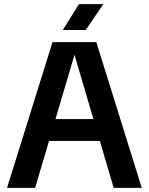

<svg xmlns="http://www.w3.org/2000/svg" viewBox="-20 -909 720 929"><path d="M14 0 234 -705H446L666 0H530L341 -642H340L150 0ZM175 -227V-333H505V-227ZM362 -889H480L395 -764H284Z"/></svg>

Font: TikTok Sans 24pt SemiBold
Style: Regular
Weight: 600
Version: Version 4.000